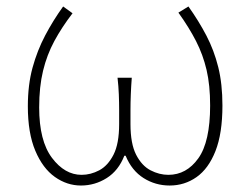

<svg xmlns="http://www.w3.org/2000/svg" viewBox="-20 -560 772 593"><path d="M230 13Q187 13 149.5 -13.5Q112 -40 89 -94.5Q66 -149 66 -232Q66 -298 80.5 -351Q95 -404 119.5 -450.5Q144 -497 175 -540L204 -519Q171 -476 148 -433.5Q125 -391 113 -341.5Q101 -292 101 -228Q101 -125 140.5 -72.5Q180 -20 232 -20Q260 -20 286.5 -34Q313 -48 330.5 -82Q348 -116 348 -177Q348 -197 348 -220Q348 -243 347 -268.5Q346 -294 343 -320H387Q385 -294 384 -268.5Q383 -243 383 -220Q383 -197 383 -177Q383 -116 400.5 -82Q418 -48 445 -34Q472 -20 500 -20Q556 -20 592.5 -71Q629 -122 629 -234Q629 -297 618 -344Q607 -391 585.5 -433Q564 -475 531 -521L562 -540Q594 -495 617.5 -450Q641 -405 654 -353Q667 -301 667 -234Q667 -148 645.5 -93.5Q624 -39 587 -13Q550 13 504 13Q460 13 423.5 -10Q387 -33 368 -79H364Q346 -33 309.5 -10Q273 13 230 13Z"/></svg>

Font: Noto Sans TC
Style: Regular
Weight: 100
Designer: Ryoko NISHIZUKA 西塚涼子 (kana, bopomofo & ideographs); Paul D. Hunt (Latin, Greek & Cyrillic); Sandoll Communications 산돌커뮤니
Foundry: Adobe
Version: Version 2.004;hotconv 1.0.118;makeotfexe 2.5.65603